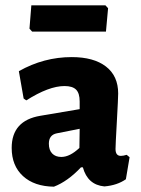

<svg xmlns="http://www.w3.org/2000/svg" viewBox="-20 -693 530 723"><path d="M377 -673 387 -662 379 -574H101L91 -585L98 -673ZM250 -478Q333 -478 379 -442.5Q425 -407 425 -341Q425 -324 420 -235Q415 -146 415 -132Q415 -106 435 -106Q444 -106 457 -110L468 -101L454 -18Q421 5 373 9Q310 3 292 -63H285Q235 -10 183 10Q109 9 66.5 -30Q24 -69 24 -136Q24 -239 132 -257L280 -282V-311Q280 -342 266.5 -355.5Q253 -369 223 -369Q164 -369 79 -315L69 -322L51 -425Q145 -478 250 -478ZM280 -208 194 -191Q164 -185 164 -152Q164 -128 176.5 -115Q189 -102 211 -102Q243 -102 279 -136Z"/></svg>

Font: Alegreya Sans ExtraBold
Style: Regular
Weight: 800
Designer: Juan Pablo del Peral
Foundry: Huerta Tipografica
Version: Version 2.007